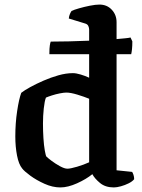

<svg xmlns="http://www.w3.org/2000/svg" viewBox="-20 -820 622 840"><path d="M244 0Q210 0 174.5 -16Q139 -32 112.5 -51.5Q86 -71 77 -83Q62 -101 54.5 -139.5Q47 -178 47 -223Q47 -281 55 -334Q63 -387 73 -414Q87 -425 112.5 -439Q138 -453 170 -467Q202 -481 235.5 -490.5Q269 -500 299 -500Q313 -500 333 -494Q353 -488 370 -480V-583H196Q196 -609 198 -621.5Q200 -634 202 -638Q236 -638 280.5 -639Q325 -640 370 -642V-691Q370 -698 366.5 -706Q363 -714 353 -717L281 -739Q282 -750 286 -759Q290 -768 293 -772Q303 -777 325.5 -783.5Q348 -790 373 -795Q398 -800 415 -800Q448 -800 469 -777.5Q490 -755 490 -723V-649Q512 -651 528 -652.5Q544 -654 551 -656L559 -639Q559 -619 557.5 -605Q556 -591 554 -583H490V-75L558 -68Q561 -64 564 -55Q567 -46 567 -36Q559 -26 543 -18Q527 -10 509 -5Q491 0 478 0Q441 0 417.5 -19.5Q394 -39 384 -58Q357 -36 317 -18Q277 0 244 0ZM275 -82Q288 -82 317 -90.5Q346 -99 370 -110V-388Q348 -397 318.5 -406Q289 -415 270 -415Q260 -415 242 -411.5Q224 -408 207 -402.5Q190 -397 181 -393Q175 -378 171.5 -345.5Q168 -313 168 -280Q168 -247 170 -215.5Q172 -184 176 -161.5Q180 -139 183 -135Q189 -129 205.5 -116.5Q222 -104 242 -93Q262 -82 275 -82Z"/></svg>

Font: Texturina SemiBold
Style: Regular
Weight: 600
Designer: Guillermo Torres Carreño
Foundry: Omnibus-Type
Version: Version 1.002; ttfautohint (v1.8.3)